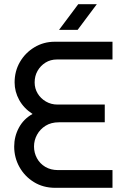

<svg xmlns="http://www.w3.org/2000/svg" viewBox="-20 -900 603 920"><path d="M245 0Q187 0 142.5 -27.5Q98 -55 73 -100Q48 -145 48 -198Q48 -246 70.5 -288Q93 -330 136 -354Q94 -381 72 -421Q50 -461 50 -505Q50 -559 75.5 -603Q101 -647 145 -673.5Q189 -700 242 -700H519V-615H253Q222 -615 198 -600Q174 -585 160 -560.5Q146 -536 146 -505Q146 -476 160.5 -452Q175 -428 200 -413.5Q225 -399 255 -399H482V-314H262Q225 -314 198.5 -297.5Q172 -281 157.5 -254.5Q143 -228 143 -198Q143 -168 157 -142Q171 -116 197 -100.5Q223 -85 258 -85H519V0ZM263 -757 355 -880H444L352 -757Z"/></svg>

Font: MuseoModerno Thin
Style: Regular
Weight: 400
Version: Version 1.003